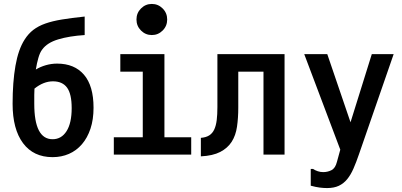

<svg xmlns="http://www.w3.org/2000/svg" viewBox="-20 -801 2040 975"><path d="M455 -254Q455 -194 439.5 -147.5Q424 -101 396 -68.5Q368 -36 330 -19.5Q292 -3 247 -3Q150 -3 97 -74Q44 -145 44 -274Q44 -384 58.5 -467Q73 -550 105 -600Q124 -630 149.5 -649.5Q175 -669 210.5 -681.5Q246 -694 294.5 -702Q343 -710 410 -717V-623Q332 -618 275.5 -601Q219 -584 194 -549Q183 -535 175 -507.5Q167 -480 162 -448Q185 -462 213 -470Q241 -478 270 -478Q358 -478 406.5 -421.5Q455 -365 455 -254ZM344 -252Q344 -324 320.5 -356Q297 -388 249 -388Q201 -388 155 -351Q154 -337 154 -318.5Q154 -300 154 -274Q154 -94 247 -94Q292 -94 318 -135Q344 -176 344 -252Z M815 -526V-104H951V-16H558V-104H705V-437H591V-526ZM673 -702Q673 -735 696 -758Q719 -781 751 -781Q783 -781 806 -758Q829 -735 829 -702Q829 -669 806 -646Q783 -623 751 -623Q719 -623 696 -646Q673 -669 673 -702Z M1000 -101Q1026 -103 1042.5 -113.5Q1059 -124 1068 -143.5Q1077 -163 1080.5 -191Q1084 -219 1084 -257V-526H1425V-16H1318V-437H1190V-255Q1190 -202 1183.5 -157.5Q1177 -113 1156.5 -81Q1136 -49 1098.5 -29.5Q1061 -10 1000 -7Z M1558 57H1570Q1580 64 1593.5 68.5Q1607 73 1621 73Q1644 73 1663.5 63Q1683 53 1691 21L1708 -41L1525 -526H1642L1760 -180L1868 -526H1979L1803 -18Q1789 23 1775 55Q1761 87 1743 109Q1725 131 1700.5 142.5Q1676 154 1641 154Q1623 154 1603.5 151.5Q1584 149 1558 142Z"/></svg>

Font: D2Coding
Style: Bold
Weight: 700
Monospace: yes
Designer: Yong-Rak Park; Jeong-Hwan Yoon; Sang-Min Lee;
Foundry: NHN Corporation
Version: Version 1.3.2; Build 20180524